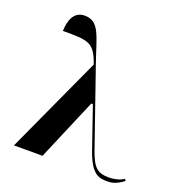

<svg xmlns="http://www.w3.org/2000/svg" viewBox="-139 -885 941 1010"><g transform="rotate(20 331.5 -379.5)"><path d="M47 0H207L354 -346H363L441 -119C483 4 525 10 573 10C597 10 624 5 663 -25L656 -35C638 -20 600 -12 575 -12C509 -12 484 -34 453 -124L305 -551C257 -689 248 -769 164 -769C97 -769 84 -699 83 -654C227 -654 257 -654 296 -543Z"/></g></svg>

Font: Noto Serif Display
Style: Bold
Weight: 700
Designer: Monotype Design Team
Foundry: Monotype Imaging Inc.
Version: Version 2.009